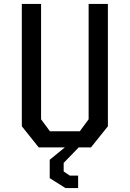

<svg xmlns="http://www.w3.org/2000/svg" viewBox="-20 -750 660 977"><path d="M177 0H310L233 63V156.5L313 207H377.5V143.5H335L304 122.5V79L380.5 0H443L529 -107.5V-730H431V-143L386 -82H234L189 -143V-730H91V-107.5Z"/></svg>

Font: Monaspace Krypton
Style: Regular
Weight: 400
Designer: Riley Cran & the Lettermatic Team
Foundry: Lettermatic
Version: Version 1.200 (Monaspace Krypton)